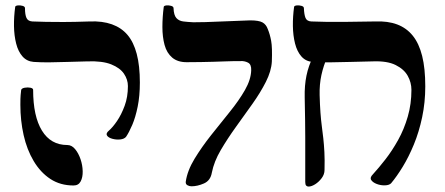

<svg xmlns="http://www.w3.org/2000/svg" viewBox="-20 -671 1637 707"><path d="M444 -167Q437 -159 422.5 -157.5Q408 -156 393.5 -160Q379 -164 374 -172Q369 -180 381 -190Q395 -202 411 -225.5Q427 -249 439 -281.5Q451 -314 451 -354Q451 -378 436.5 -399.5Q422 -421 389.5 -434Q357 -447 302 -445Q264 -444 229.5 -443Q195 -442 164 -441.5Q133 -441 104 -443Q79 -445 63 -463Q47 -481 39.5 -510.5Q32 -540 31.5 -575Q31 -610 36 -646Q37 -650 45.5 -651Q54 -652 63 -649.5Q72 -647 72 -641Q72 -617 77.5 -605Q83 -593 99 -592Q123 -591 149.5 -590.5Q176 -590 213.5 -590Q251 -590 310 -592Q357 -594 392 -581.5Q427 -569 449.5 -542.5Q472 -516 483.5 -472.5Q495 -429 495 -367Q495 -318 487 -278.5Q479 -239 467 -211Q455 -183 444 -167ZM251 12Q202 12 165.5 -12Q129 -36 104 -78Q79 -120 67 -173.5Q55 -227 55 -285Q55 -311 56 -321Q57 -331 58 -340Q60 -346 71 -348Q82 -350 92 -348Q102 -346 102 -340Q102 -243 134.5 -190Q167 -137 228 -137Q244 -137 256.5 -122Q269 -107 276.5 -85Q284 -63 284.5 -40.5Q285 -18 277 -3Q269 12 251 12Z M664 -2Q670 -43 696.5 -86.5Q723 -130 757.5 -173.5Q792 -217 826 -259Q860 -301 882 -339.5Q904 -378 905 -412Q906 -434 893 -440.5Q880 -447 866 -446Q834 -446 810 -445Q786 -444 765 -443.5Q744 -443 720.5 -442.5Q697 -442 667 -442Q634 -442 614 -459Q594 -476 586 -505.5Q578 -535 578 -571.5Q578 -608 583 -646Q584 -650 592.5 -651Q601 -652 610 -649.5Q619 -647 619 -641Q620 -615 629.5 -604.5Q639 -594 655 -592Q671 -590 692 -589Q734 -589 785 -591.5Q836 -594 901 -596Q933 -596 946.5 -588.5Q960 -581 966 -564Q974 -545 978.5 -520.5Q983 -496 981 -444Q979 -409 959 -369.5Q939 -330 909.5 -288.5Q880 -247 849 -204Q818 -161 793 -118.5Q768 -76 760 -35Q755 -6 731 4.5Q707 15 685 15Q677 15 670 11Q663 7 664 -2Z M1116 16Q1111 16 1107.5 12.5Q1104 9 1104 -1Q1104 -37 1104 -63.5Q1104 -90 1104 -114Q1104 -138 1104 -164.5Q1104 -191 1103.5 -226.5Q1103 -262 1102 -312Q1101 -356 1108.5 -392.5Q1116 -429 1133 -463H1186Q1171 -429 1163.5 -394.5Q1156 -360 1157 -321Q1158 -284 1160 -256.5Q1162 -229 1165 -206.5Q1168 -184 1170.5 -161.5Q1173 -139 1174.5 -111Q1176 -83 1175 -45Q1175 -29 1164.5 -15Q1154 -1 1140.5 7.5Q1127 16 1116 16ZM1063 -646Q1064 -650 1072.5 -651Q1081 -652 1090 -649.5Q1099 -647 1099 -641Q1100 -617 1105 -605Q1110 -593 1126 -592Q1154 -591 1182.5 -590.5Q1211 -590 1253.5 -590.5Q1296 -591 1361 -592Q1408 -594 1442.5 -581Q1477 -568 1500 -539.5Q1523 -511 1534.5 -465Q1546 -419 1546 -353Q1546 -294 1534.5 -239.5Q1523 -185 1504 -139Q1485 -93 1463 -57Q1441 -21 1420 4Q1413 11 1397.5 11.5Q1382 12 1367.5 6.5Q1353 1 1347 -8Q1341 -17 1353 -29Q1375 -53 1399.5 -84.5Q1424 -116 1446 -155.5Q1468 -195 1481.5 -241.5Q1495 -288 1495 -340Q1495 -367 1481.5 -391.5Q1468 -416 1437 -431.5Q1406 -447 1353 -445Q1310 -444 1271.5 -443Q1233 -442 1198.5 -441.5Q1164 -441 1131 -443Q1106 -445 1090 -463Q1074 -481 1066.5 -510.5Q1059 -540 1058.5 -575Q1058 -610 1063 -646Z"/></svg>

Font: Noto Rashi Hebrew SemiBold
Style: Regular
Weight: 600
Version: Version 1.006